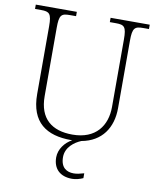

<svg xmlns="http://www.w3.org/2000/svg" viewBox="-100 -790 889 1092"><g transform="rotate(10 345.0 -244.0)"><path d="M348 10C350 10 353 10 355 10C315 31 282 74 282 121C282 187 322 226 392 226C412 226 435 220 455 211V183C429 190 415 194 395 194C356 194 320 175 320 113C320 55 370 20 407 5C523 -16 580 -102 580 -215V-605C580 -679 593 -689 642 -689H675V-714H449V-689H484C533 -689 545 -679 545 -606V-216C545 -108 485 -22 350 -22C231 -22 157 -80 157 -210V-605C157 -679 169 -689 218 -689H254V-714H17V-689H52C100 -689 113 -679 113 -606V-214C113 -51 206 10 348 10Z"/></g></svg>

Font: Noto Serif Lao ExtraLight
Style: Regular
Weight: 200
Designer: Monotype Design Team
Foundry: Monotype Imaging Inc.
Version: Version 2.003